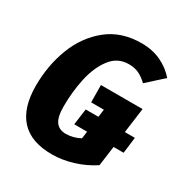

<svg xmlns="http://www.w3.org/2000/svg" viewBox="-169 -844 950 994"><g transform="rotate(30 306.0 -347.5)"><path d="M596 -175H536L520 -57Q466 -21 402 -1.5Q338 18 278 18Q153 18 91 -49.5Q29 -117 29 -249Q29 -370 69.5 -475.5Q110 -581 192 -647Q274 -713 394 -713Q460 -713 511.5 -688.5Q563 -664 598 -623L503 -537Q475 -563 450 -574.5Q425 -586 391 -586Q324 -586 283 -531.5Q242 -477 224.5 -396Q207 -315 207 -228Q207 -165 227 -137.5Q247 -110 287 -110Q331 -110 372 -132L378 -175H301L314 -271H390L396 -317H320L319 -420H568L548 -271H608Z"/></g></svg>

Font: Fira Sans Condensed ExtraBold
Style: Italic
Weight: 800
Width: 3
Italic angle: -8°
Designer: bBox Type GmbH & Carrois Corporate GbR & Edenspiekermann AG
Foundry: bBox Type GmbH & Carrois Corporate GbR & Edenspiekermann AG
Version: Version 4.301